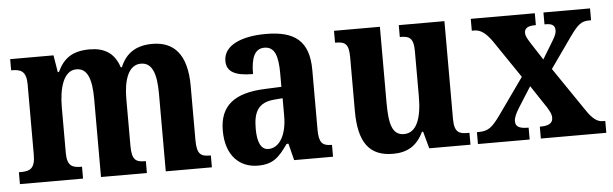

<svg xmlns="http://www.w3.org/2000/svg" viewBox="-41 -679 2622 821"><g transform="rotate(-5 1270.0 -269.0)"><path d="M16 0H287V-51H284C246 -51 223 -59 223 -116V-311C223 -394 244 -468 299 -468C348 -468 364 -418 364 -333V0H561V-51H558C519 -51 501 -60 501 -122V-324C501 -401 521 -468 576 -468C625 -468 642 -418 642 -333V0H840V-51H837C798 -51 780 -60 780 -122V-354C780 -490 725 -548 632 -548C563 -548 518 -519 494 -460H489C469 -523 425 -548 363 -548C288 -548 250 -519 224 -463H219L207 -536H21V-488H24C62 -488 86 -479 86 -422V-120C86 -60 63 -51 24 -51H16Z M1037 10C1103 10 1129 -18 1167 -72H1175L1193 0H1360V-51H1357C1317 -51 1304 -67 1304 -122V-377C1304 -503 1242 -548 1119 -548C1017 -548 937 -516 937 -448C937 -401 974 -382 1050 -382C1050 -449 1065 -490 1108 -490C1153 -490 1166 -448 1166 -374V-317L1095 -314C965 -309 900 -260 900 -152C900 -42 961 10 1037 10ZM1088 -57C1056 -57 1041 -90 1041 -148C1041 -222 1063 -259 1130 -265L1167 -268V-191C1167 -112 1136 -57 1088 -57Z M1617 10C1678 10 1720 -14 1748 -73H1753L1773 0H1950V-51H1942C1909 -51 1885 -56 1885 -115V-536H1689V-485H1692C1726 -485 1748 -479 1748 -420V-225C1748 -131 1725 -70 1671 -70C1621 -70 1608 -117 1608 -210V-536H1411V-485H1414C1456 -485 1470 -473 1470 -416V-187C1470 -52 1515 10 1617 10Z M1982 0H2204V-51H2201C2163 -51 2148 -61 2148 -83C2148 -101 2158 -118 2169 -137L2226 -227L2275 -153C2303 -113 2308 -99 2308 -84C2308 -62 2291 -51 2256 -51H2252V0H2533V-51H2522C2500 -51 2479 -65 2453 -104L2325 -292L2416 -421C2453 -473 2468 -485 2502 -485H2510V-536H2310V-485H2314C2338 -485 2355 -480 2355 -456C2355 -438 2344 -422 2331 -400L2292 -336L2244 -410C2231 -431 2224 -442 2224 -456C2224 -472 2233 -485 2270 -485H2273V-536H1998V-485H2009C2037 -485 2059 -467 2084 -432L2194 -270L2084 -115C2048 -65 2031 -51 1990 -51H1982Z"/></g></svg>

Font: Noto Serif Sinhala Condensed
Style: Bold
Weight: 700
Width: 3
Designer: Jelle Bosma - Monotype Design Team
Foundry: Monotype Imaging Inc.
Version: Version 2.007